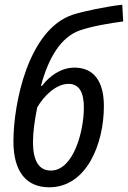

<svg xmlns="http://www.w3.org/2000/svg" viewBox="-20 -785 543 815"><path d="M189 10C347 10 421 -173 421 -335C421 -440 378 -498 296 -498C239 -498 189 -462 158 -420L154 -421C186 -541 239 -628 319 -656C371 -674 449 -687 503 -694L499 -765C435 -758 333 -737 290 -723C100 -661 37 -346 37 -185C37 -52 95 10 189 10ZM196 -61C143 -61 120 -106 120 -182C120 -224 127 -274 138 -329C166 -378 218 -429 271 -429C318 -429 336 -390 336 -328C336 -228 292 -61 196 -61Z"/></svg>

Font: Noto Sans Display SemiCondensed
Style: Italic
Weight: 400
Width: 4
Italic angle: -12°
Designer: Monotype Design Team
Foundry: Monotype Imaging Inc.
Version: Version 1.900